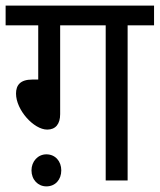

<svg xmlns="http://www.w3.org/2000/svg" viewBox="-20 -642 568 683"><path d="M194 -552H356V0H434V-552H528V-622H0V-552H116V-359H95C52 -359 37 -339 37 -309C37 -251 100 -181 148 -181C178 -181 194 -201 194 -236ZM92 -36C92 -3 115 21 145 21C177 21 198 -3 198 -36C198 -68 177 -93 145 -93C115 -93 92 -68 92 -36Z"/></svg>

Font: Noto Sans Devanagari UI SemiCondensed
Style: Regular
Weight: 400
Width: 4
Designer: Jelle Bosma - Monotype Design Team
Foundry: Monotype Imaging Inc.
Version: Version 2.003